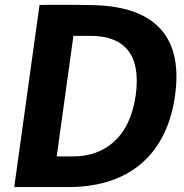

<svg xmlns="http://www.w3.org/2000/svg" viewBox="-20 -762 748 782"><path d="M38 0H257C519 0 662 -145 693 -374C724 -595 629 -733 365 -741C302 -743 156 -742 141 -742ZM348 -616C482 -616 556 -545 533 -375C507 -192 397 -125 278 -125H211L279 -616Z"/></svg>

Font: Cheyenne Sans
Style: Bold Italic
Weight: 700
Italic angle: -8.13011°
Designer: The Public Sans project authors (U.S. Web Design System), Libre Franklin designed by Pablo Impallari and Rodrigo Fuenzal
Foundry: The Cheyenne Sans Project Authors
Version: Version 2.007